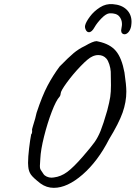

<svg xmlns="http://www.w3.org/2000/svg" viewBox="-20 -863 653 924"><path d="M116 -61Q115 -66 115 -79Q115 -107 120 -149Q125 -191 130 -216Q134 -220 134.5 -228Q135 -236 134 -238Q134 -241 139 -258Q151 -295 156 -320Q183 -402 209 -451Q235 -500 267 -543Q310 -587 334.5 -607.5Q359 -628 389 -642Q428 -665 445 -665Q448 -665 454 -663Q510 -651 538 -617.5Q566 -584 579 -514Q588 -453 588 -422Q588 -372 570 -321Q552 -270 505 -193Q451 -87 377.5 -23Q304 41 239 41Q204 41 175 20Q140 -7 129 -22.5Q118 -38 116 -61ZM379 -110Q418 -155 434.5 -178Q451 -201 464 -233Q477 -265 496 -331Q507 -373 510.5 -396.5Q514 -420 514 -453L513 -518Q512 -535 506 -553.5Q500 -572 492 -581Q477 -598 453 -598Q438 -598 424 -591Q405 -583 368 -544.5Q331 -506 301.5 -465.5Q272 -425 272 -413Q272 -412 271 -407Q270 -402 267 -398Q250 -380 229 -325Q208 -270 192 -206Q176 -142 174 -99L172 -65Q172 -56 173.5 -51Q175 -46 180 -39.5Q185 -33 189 -26Q194 -18 205 -13Q216 -8 228 -8Q235 -8 239 -9Q273 -13 303.5 -35.5Q334 -58 379 -110ZM567 -747Q567 -769 553.5 -784.5Q540 -800 508 -799Q491 -798 469 -775.5Q447 -753 435 -732Q422 -708 408 -708Q398 -708 392.5 -720Q387 -732 390 -742Q394 -758 413 -783.5Q432 -809 461 -827.5Q490 -846 523 -843Q565 -840 589 -817Q613 -794 613 -758Q613 -750 611 -736Q607 -718 598 -708Q589 -698 579 -698Q572 -698 567.5 -703Q563 -708 563 -717L565 -730Q567 -740 567 -747Z"/></svg>

Font: Caveat
Style: Regular
Weight: 400
Designer: Pablo Impallari
Foundry: Pablo Impallari
Version: Version 1.500; ttfautohint (v1.6)